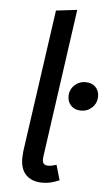

<svg xmlns="http://www.w3.org/2000/svg" viewBox="-54 -786 480 835"><g transform="rotate(5 186.0 -369.0)"><path d="M158 -103Q157 -98 157 -90Q157 -76 163 -70Q169 -64 182 -64Q197 -64 218 -71L237 -5Q199 12 164 12Q118 12 92.5 -13Q67 -38 67 -87Q67 -96 69 -118L157 -739L249 -750ZM244 -372Q244 -401 264 -420.5Q284 -440 313 -440Q340 -440 356 -424Q372 -408 372 -383Q372 -354 352 -334.5Q332 -315 303 -315Q276 -315 260 -331.5Q244 -348 244 -372Z"/></g></svg>

Font: Fira Sans
Style: Italic
Weight: 400
Italic angle: -8°
Designer: bBox Type GmbH & Carrois Corporate GbR & Edenspiekermann AG
Foundry: bBox Type GmbH & Carrois Corporate GbR & Edenspiekermann AG
Version: Version 4.301